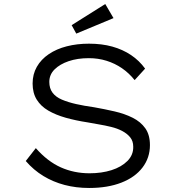

<svg xmlns="http://www.w3.org/2000/svg" viewBox="-20 -924 872 954"><path d="M423 10Q358 10 301 -5Q244 -20 195.5 -49.5Q147 -79 108 -124L158 -188Q216 -122 282 -92.5Q348 -63 425 -63Q485 -63 534 -78.5Q583 -94 613 -124Q643 -154 642 -195Q642 -223 627 -241.5Q612 -260 587.5 -273Q563 -286 532 -293.5Q501 -301 471 -306Q441 -311 415 -316Q356 -325 306.5 -339Q257 -353 220 -374.5Q183 -396 162.5 -429Q142 -462 142 -509Q142 -555 163 -592Q184 -629 222.5 -655Q261 -681 312 -694Q363 -707 422 -707Q486 -707 538 -692.5Q590 -678 631 -650.5Q672 -623 701 -583L649 -526Q621 -561 586 -585Q551 -609 509.5 -622Q468 -635 421 -635Q365 -635 321 -620Q277 -605 251 -579Q225 -553 225 -517Q225 -485 241 -463.5Q257 -442 287.5 -429Q318 -416 358 -407Q398 -398 448 -391Q499 -382 549 -370.5Q599 -359 639 -339Q679 -319 702 -286.5Q725 -254 725 -203Q725 -140 688 -91.5Q651 -43 583 -16.5Q515 10 423 10ZM359 -757 336 -799 503 -904 544 -834Z"/></svg>

Font: Lexend Peta Light
Style: Regular
Weight: 300
Version: Version 1.007